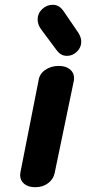

<svg xmlns="http://www.w3.org/2000/svg" viewBox="-20 -783 390 801"><path d="M64 -53Q64 -59 65 -63L141 -448Q145 -475 169 -491.5Q193 -508 225 -508Q254 -508 271.5 -494Q289 -480 289 -457Q289 -450 288 -446L208 -61Q203 -36 181 -19Q159 -2 127 -2Q98 -2 81 -16Q64 -30 64 -53ZM216 -574 152 -660Q137 -680 137 -702Q137 -727 156 -745Q175 -763 200 -763Q215 -763 226.5 -755.5Q238 -748 249 -731L307 -646Q319 -627 319 -609Q319 -585 301 -567.5Q283 -550 260 -550Q246 -550 236 -555.5Q226 -561 216 -574Z"/></svg>

Font: Mali
Style: Bold Italic
Weight: 700
Italic angle: -10°
Version: Version 1.000; ttfautohint (v1.6)